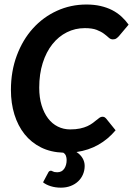

<svg xmlns="http://www.w3.org/2000/svg" viewBox="-20 -676 595 858"><path d="M208 86.9Q210 86.9 211.9 87.9Q213.9 88.9 216.6 90.3Q219.2 91.8 223.9 92.8Q228.5 93.8 235.8 93.8Q256.3 93.8 267.1 77.9Q277.8 62 277.8 39.1Q277.8 29.3 274.7 20.5Q271.5 11.7 262.7 6.3Q206.5 4.4 163.1 -17.3Q119.6 -39.1 89.8 -76.4Q60.1 -113.8 44.4 -164.3Q28.8 -214.8 28.8 -273.9Q28.8 -357.9 55.2 -428.2Q81.5 -498.5 127.2 -549.1Q172.9 -599.6 234.4 -627.7Q295.9 -655.8 366.2 -655.8Q400.9 -655.8 429.4 -649.2Q458 -642.6 481 -630.9Q503.9 -619.1 522.2 -602.5Q540.5 -585.9 554.7 -565.9L511.2 -514.2Q506.3 -508.8 500.2 -504.4Q494.1 -500 484.4 -500Q474.1 -500 465.8 -507.8Q457.5 -515.6 444.8 -525.1Q432.1 -534.7 412.1 -542.5Q392.1 -550.3 358.9 -550.3Q315.9 -550.3 278.8 -531.7Q241.7 -513.2 214.1 -478.5Q186.5 -443.8 170.9 -394.5Q155.3 -345.2 155.3 -284.2Q155.3 -240.2 165.8 -205.8Q176.3 -171.4 194.6 -147.2Q212.9 -123 238.3 -110.4Q263.7 -97.7 293.5 -97.7Q318.8 -97.7 337.9 -101.8Q356.9 -106 370.6 -112.3Q384.3 -118.7 394 -126Q403.8 -133.3 411.4 -139.6Q418.9 -146 425 -150.1Q431.2 -154.3 437.5 -154.3Q443.8 -154.3 447.8 -151.9Q451.7 -149.4 453.6 -147L496.6 -93.8Q462.9 -53.7 419.4 -29.1Q376 -4.4 321.8 3.4Q339.4 14.6 348.9 30.8Q358.4 46.9 358.4 65.4Q358.4 85.4 350.8 103.3Q343.3 121.1 329.3 134.3Q315.4 147.5 295.9 155Q276.4 162.6 252.4 162.6Q227.5 162.6 206.5 156Q185.5 149.4 172.4 138.7L195.8 94.7Q199.7 86.9 208 86.9Z"/></svg>

Font: Carlito
Style: Bold Italic
Weight: 700
Italic angle: -7°
Designer: Lukasz Dziedzic
Foundry: tyPoland Lukasz Dziedzic
Version: Version 1.104